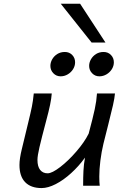

<svg xmlns="http://www.w3.org/2000/svg" viewBox="-20 -983 628 1016"><path d="M429.7 -148.9Q397 -103.5 356.4 -66.7Q315.9 -29.8 274.9 -8.8Q233.9 12.2 200.2 12.2Q143.6 12.2 113.3 -18.8Q83 -49.8 83 -109.9Q83 -143.1 95.2 -192.9L129.4 -334.5Q142.6 -388.2 148.7 -418.5Q154.8 -448.7 158.7 -488.3H253.9Q252 -461.9 245.1 -428.7Q238.3 -395.5 224.1 -342.8Q199.7 -251 189 -204.8Q178.2 -158.7 178.2 -136.7Q178.2 -101.6 192.6 -83.7Q207 -65.9 231.9 -65.9Q255.4 -65.9 298.6 -99.1Q341.8 -132.3 384.5 -181.9Q427.2 -231.4 449.2 -275.9Q472.2 -361.8 481.4 -405.3Q490.7 -448.7 493.2 -488.3H588.4Q586.4 -464.4 577.9 -426.5Q569.3 -388.7 552.7 -323.2Q537.1 -263.2 527.3 -222.2Q517.1 -179.7 511.2 -133.3Q505.4 -86.9 505.4 -48.8Q505.4 -17.6 507.8 0H419.9Q419.9 -45.4 421.6 -79.3Q423.3 -113.3 429.7 -148.9ZM505.9 -579.1Q482.9 -579.1 467.3 -595.5Q451.7 -611.8 451.7 -634.3Q451.7 -652.3 461.4 -669.4Q471.2 -686.5 488.5 -697.3Q505.9 -708 528.3 -708Q551.8 -708 567.1 -692.1Q582.5 -676.3 582.5 -653.3Q582.5 -634.3 572 -617.2Q561.5 -600.1 543.7 -589.6Q525.9 -579.1 505.9 -579.1ZM300.8 -579.1Q277.8 -579.1 262.2 -595.5Q246.6 -611.8 246.6 -634.3Q246.6 -652.3 256.3 -669.4Q266.1 -686.5 283.4 -697.3Q300.8 -708 323.2 -708Q346.7 -708 362.1 -692.1Q377.4 -676.3 377.4 -653.3Q377.4 -634.3 366.9 -617.2Q356.4 -600.1 338.6 -589.6Q320.8 -579.1 300.8 -579.1ZM403.8 -963.4 538.1 -757.8H464.8L301.3 -963.4Z"/></svg>

Font: Lesson One
Style: Italic
Weight: 400
Italic angle: -14°
Designer: But Ko, Victor Gaultney, Annie Olsen, Julie Remington, Don Collingsworth, Eric Hays, Becca Hirsbrunner
Version: Version 1.100